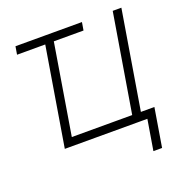

<svg xmlns="http://www.w3.org/2000/svg" viewBox="-127 -658 881 925"><g transform="rotate(-20 313.5 -195.0)"><path d="M392.6 -545.9 385.7 -504.9H44.9L51.8 -545.9ZM106 0 196.3 -545.9H240.2L157.2 -42H466.8L550.3 -545.9H594.7L504.4 0ZM503.4 156.2 529.3 0H481.9L488.8 -42H580.6L547.9 156.2Z"/></g></svg>

Font: Inter ExtraLight
Style: Italic
Weight: 250
Italic angle: -9.3988°
Designer: Rasmus Andersson
Foundry: rsms
Version: Version 4.001;git-66647c0bb